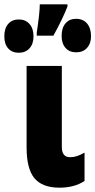

<svg xmlns="http://www.w3.org/2000/svg" viewBox="-73 -858 441 888"><path d="M213 -178Q213 -131 251 -131Q268 -131 283 -136Q298 -141 318 -152V-21Q271 10 202 10Q123 10 86.5 -33.5Q50 -77 50 -176V-553H213ZM239 -828Q217 -771 174 -693H97V-707Q111 -799 111 -838H239ZM348 -690Q348 -657 329.5 -636.5Q311 -616 279 -616Q248 -616 230 -636.5Q212 -657 212 -692Q212 -729 230 -750Q248 -771 279 -771Q311 -771 329.5 -749.5Q348 -728 348 -690ZM82 -690Q82 -655 63.5 -634.5Q45 -614 14 -614Q-17 -614 -35 -634Q-53 -654 -53 -690Q-53 -727 -35 -747.5Q-17 -768 14 -768Q45 -768 63.5 -747Q82 -726 82 -690Z"/></svg>

Font: Noto Sans UI CondBlack
Style: Regular
Weight: 900
Width: 3
Designer: Monotype Design Team
Foundry: Monotype Imaging Inc.
Version: Version 1.001